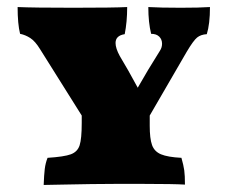

<svg xmlns="http://www.w3.org/2000/svg" viewBox="-20 -522 646 545"><path d="M576 -502Q576 -454 567 -425Q550 -424 539.5 -415.5Q529 -407 510 -375L405 -194V-165Q405 -129 411.5 -110.5Q418 -92 437 -84Q456 -76 495 -74Q501 -53 503 -38.5Q505 -24 505 2Q473 0 390 0H303Q248 0 156 2L104 3Q105 -25 107 -42Q109 -59 115 -74Q162 -77 181 -84Q200 -91 206 -109.5Q212 -128 212 -173V-194L94 -382Q80 -405 66 -414Q52 -423 37 -426Q30 -454 30 -502Q75 -500 188 -500Q303 -500 341 -502Q341 -460 334 -425Q308 -421 308 -400Q308 -385 320 -363Q343 -325 371 -273Q398 -321 434 -378Q440 -387 440 -398Q440 -410 432 -418Q424 -426 409 -426Q401 -458 401 -502Q435 -500 493 -500Q546 -500 576 -502Z"/></svg>

Font: Vollkorn SC Black
Style: Regular
Weight: 900
Designer: Friedrich Althausen
Foundry: Friedrich Althausen
Version: Version 4.015